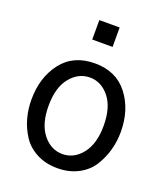

<svg xmlns="http://www.w3.org/2000/svg" viewBox="-144 -871 855 988"><g transform="rotate(20 284.0 -377.0)"><path d="M228.5 -666V-772.5H339.8V-666ZM133.8 -268.6Q133.8 -169.9 177.7 -114.7Q221.7 -59.6 285.2 -59.6Q347.7 -59.6 391.6 -114.7Q435.5 -169.9 435.5 -268.6Q435.5 -369.1 391.6 -423.8Q347.7 -478.5 285.2 -478.5Q222.7 -478.5 178.2 -424.3Q133.8 -370.1 133.8 -268.6ZM40 -268.6Q40 -390.6 103.5 -473.1Q167 -555.7 285.2 -555.7Q401.4 -555.7 465.3 -473.1Q529.3 -390.6 529.3 -268.6Q529.3 -217.8 516.1 -169.9Q502.9 -122.1 476.1 -78.6Q449.2 -35.2 399.4 -8.8Q349.6 17.6 285.2 17.6Q220.7 17.6 171.4 -8.3Q122.1 -34.2 94.2 -77.1Q66.4 -120.1 53.2 -168.5Q40 -216.8 40 -268.6Z"/></g></svg>

Font: Gothic A1 Medium
Style: Regular
Weight: 500
Designer: HanYang I&C Co.,Ltd.
Foundry: HanYang I&C Co.,Ltd.
Version: Version 2.50